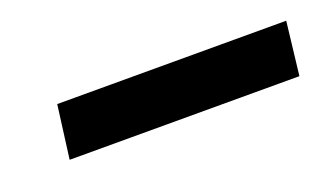

<svg xmlns="http://www.w3.org/2000/svg" viewBox="-27 -611 398 234"><g transform="rotate(-20 172.0 -494.5)"><path d="M38 -460 47 -529H344L336 -460Z"/></g></svg>

Font: Genos Thin ExtraBold
Style: Italic
Weight: 800
Italic angle: -8°
Version: Version 1.010